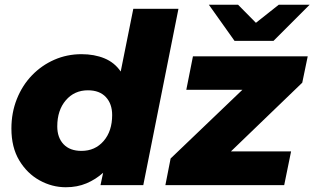

<svg xmlns="http://www.w3.org/2000/svg" viewBox="-20 -779 1323 808"><path d="M257 9Q199 9 146.5 -20Q94 -49 61 -104Q28 -159 28 -238Q28 -305 51 -362.5Q74 -420 114.5 -462Q155 -504 208.5 -527.5Q262 -551 323 -551Q377 -551 419.5 -533.5Q462 -516 488 -478L541 -742H731L583 0H403L414 -52Q383 -24 344 -7.5Q305 9 257 9ZM323 -144Q380 -144 416 -185.5Q452 -227 452 -295Q452 -342 425.5 -370.5Q399 -399 350 -399Q293 -399 257 -357Q221 -315 221 -247Q221 -200 247.5 -172Q274 -144 323 -144ZM676 0 698 -112 1000 -401H764L792 -542H1275L1252 -431L952 -142H1205L1176 0ZM967 -607 859 -759H982L1057 -683L1153 -759H1283L1131 -607Z"/></svg>

Font: Montserrat ExtraBold
Style: Italic
Weight: 800
Italic angle: -11.3°
Designer: Julieta Ulanovsky
Foundry: Julieta Ulanovsky
Version: Version 9.000; ttfautohint (v1.8.4.7-5d5b)